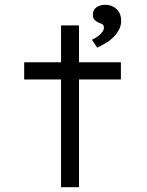

<svg xmlns="http://www.w3.org/2000/svg" viewBox="-20 -782 615 802"><path d="M235 0V-676H310V0ZM81 -450V-522H485V-450ZM386 -583 364 -616Q379 -623 390 -631Q401 -639 407.5 -648.5Q414 -658 414 -666Q414 -677 408 -680.5Q402 -684 393 -687Q383 -691 375.5 -698.5Q368 -706 368 -721Q368 -741 383 -751.5Q398 -762 420 -762Q447 -762 466.5 -744.5Q486 -727 486 -694Q486 -675 477 -658Q468 -641 454 -627Q440 -613 422.5 -602.5Q405 -592 386 -583Z"/></svg>

Font: Lexend Giga Light
Style: Regular
Weight: 300
Version: Version 1.007